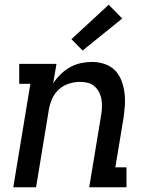

<svg xmlns="http://www.w3.org/2000/svg" viewBox="-20 -789 640 809"><path d="M36 0 108 -436H61V-520H218L204 -438Q218 -459 236 -476.5Q254 -494 275.5 -506Q297 -518 321 -523Q345 -528 368 -528Q395 -528 420.5 -519.5Q446 -511 464 -493Q482 -475 491.5 -450Q501 -425 504.5 -398.5Q508 -372 506 -344.5Q504 -317 500 -289L466 -84H513V0H356L406 -303Q409 -320 409.5 -337Q410 -354 407.5 -370Q405 -386 397.5 -400.5Q390 -415 378 -425.5Q366 -436 350 -440Q334 -444 317 -444Q294 -444 270.5 -436.5Q247 -429 228.5 -412.5Q210 -396 200 -373.5Q190 -351 186 -328L132 0ZM328 -576 281 -624 438 -769 495 -711Z"/></svg>

Font: Iosevka Etoile Medium
Style: Italic
Weight: 500
Italic angle: -9°
Designer: Belleve Invis
Foundry: Belleve Invis
Version: Version 22.1.2; ttfautohint (v1.8.4)